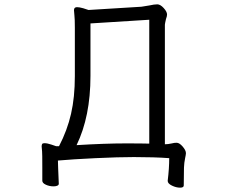

<svg xmlns="http://www.w3.org/2000/svg" viewBox="-20 -735 1040 885"><path d="M760 -6Q692 -11 597 -11Q526 -11 420.5 -6Q315 -1 247 5L248 39L251 112Q251 118 244 121Q237 124 227 124Q208 124 191.5 116.5Q175 109 175 98V37Q175 -29 174 -37L172 -60Q172 -68 174.5 -71.5Q177 -75 185 -75Q198 -75 217 -68.5Q236 -62 239 -61H252Q290 -134 307.5 -210.5Q325 -287 325 -384V-607Q325 -648 323 -664L321 -688Q321 -702 335 -702Q346 -702 363.5 -697Q381 -692 388 -689L632 -704Q639 -705 669 -710Q691 -715 705 -715Q719 -715 734.5 -698Q750 -681 750 -668Q750 -660 745 -647Q740 -625 740 -621V-70Q754 -70 772 -74Q783 -77 794 -77Q807 -77 822 -59.5Q837 -42 837 -29Q837 -23 833 -4.5Q829 14 828 38Q827 67 827 120Q827 130 810 130Q792 130 772.5 120.5Q753 111 753 99V98Q760 41 760 -6ZM558 -74Q635 -74 668 -73V-644L397 -627V-385Q397 -198 333 -66Q464 -74 558 -74Z"/></svg>

Font: Iansui 0.93
Style: Regular
Weight: 400
Designer: But Ko / Fontworks Inc.
Foundry: zi-hi.com / Fontworks Inc.
Version: Version 0.931